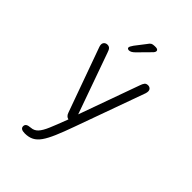

<svg xmlns="http://www.w3.org/2000/svg" viewBox="-260 -788 1139 1139"><g transform="rotate(45 309.5 -218.0)"><path d="M167.5 237.5Q130 237.5 130 214Q130 202 139 195.8Q148 189.5 169.5 188Q194.5 186.5 212.2 167.8Q230 149 247.2 108.2Q264.5 67.5 289.5 1L291.5 -4.5Q271 -9 263 -33.5L117 -439Q114 -448.5 114 -455Q114 -467.5 122.2 -474.8Q130.5 -482 142 -482Q155 -482 162.5 -474.2Q170 -466.5 175.5 -448.5L311.5 -66.5L448 -446.5Q453.5 -463.5 460.8 -472.8Q468 -482 483 -482Q494 -482 501.5 -475.2Q509 -468.5 509 -456Q509 -452.5 508.2 -448.2Q507.5 -444 506 -438.5L348 0Q324 67.5 304.2 113.5Q284.5 159.5 265.5 186.5Q246.5 213.5 223.2 225.5Q200 237.5 167.5 237.5ZM255.5 -547.5Q251.5 -547.5 246.5 -549.8Q241.5 -552 241.5 -558.5Q241.5 -566.5 256 -587L305 -650.5Q314 -664.5 322.2 -669.2Q330.5 -674 346 -674H355.5Q364 -674 369.5 -670.5Q375 -667 375 -661Q375 -651 363.5 -640L292 -567.5Q281.5 -557 272.5 -552.2Q263.5 -547.5 255.5 -547.5Z"/></g></svg>

Font: Sono ExtraLight Monospace Light
Style: Regular
Weight: 300
Version: Version 2.112